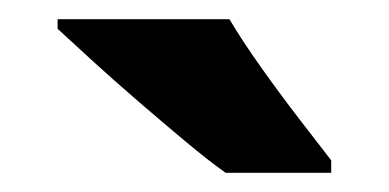

<svg xmlns="http://www.w3.org/2000/svg" viewBox="-20 -786 405 200"><path d="M219 -766Q232 -744 251.5 -716.5Q271 -689 291 -663Q311 -637 325 -619V-606H215Q198 -618 174 -638Q150 -658 124.5 -680Q99 -702 76.5 -722.5Q54 -743 40 -756V-766Z"/></svg>

Font: Noto Sans SemiCondensed ExtraBold
Style: Regular
Weight: 800
Width: 4
Designer: Monotype Design Team
Foundry: Monotype Imaging Inc.
Version: Version 2.013; ttfautohint (v1.8.4.7-5d5b)